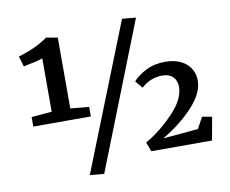

<svg xmlns="http://www.w3.org/2000/svg" viewBox="-74 -696 1023 854"><g transform="rotate(-10 437.0 -269.0)"><path d="M56 -198V-241L148 -249V-490Q128 -482 61 -469L47 -516Q133 -542 180 -578H181L232 -569V-249L316 -241V-198ZM330 64 266 58 528 -602 590 -596ZM554 1 538 -41Q602 -77 663.5 -140Q725 -203 725 -260Q725 -288 708 -305Q691 -322 661 -322Q606 -322 565 -284L537 -317Q556 -340 594.5 -360Q633 -380 682 -380Q743 -380 777.5 -350Q812 -320 812 -272Q812 -216 754 -154Q696 -92 616 -46L775 -60L803 -111L847 -103L828 1Z"/></g></svg>

Font: Aikya SemiBold
Style: Regular
Weight: 600
Designer: Neelakash Kshetrimayum (Latin subset based on Merriweather by Eben Sorkin)
Foundry: Brand New Type
Version: Version 1.00 b005